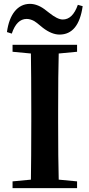

<svg xmlns="http://www.w3.org/2000/svg" viewBox="-20 -974 463 994"><path d="M379 0V-35L284 -44C282 -111 281 -211 281 -346V-395C281 -530 282 -630 284 -697L379 -706V-742H45V-706L140 -697C141 -630 142 -529 142 -395V-346C142 -211 141 -110 140 -44L45 -35V0ZM288 -795C354 -795 394 -844 408 -942L383 -949C365 -898 339 -873 305 -873C286 -873 263 -885 234 -908C228 -913 224 -916 221 -918C192 -942 163 -954 135 -954C71 -954 28 -899 16 -808L41 -800C58 -851 84 -876 118 -876C131 -876 144 -872 157 -865C165 -860 176 -852 191 -839C196 -835 199 -832 202 -830C232 -807 261 -795 288 -795Z"/></svg>

Font: AllPunType Bold
Style: Regular
Weight: 700
Version: 1.0